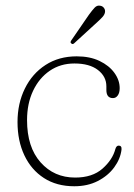

<svg xmlns="http://www.w3.org/2000/svg" viewBox="-20 -654 479 685"><path d="M407 -339.5Q407 -323 400.2 -313.5Q393.5 -304 383 -304Q359.5 -304 359.5 -333V-346Q359.5 -381 329.5 -404.2Q299.5 -427.5 245.5 -427.5Q195.5 -427.5 157.5 -401.5Q119.5 -375.5 98 -330Q76.5 -284.5 76.5 -225.5Q76.5 -129 124.8 -74.8Q173 -20.5 248 -20.5Q309.5 -20.5 345.5 -52.2Q381.5 -84 391.5 -122Q395 -134.5 403.5 -134.5Q415 -134.5 413.5 -120Q409.5 -87 387.5 -57Q365.5 -27 329 -8.2Q292.5 10.5 245 10.5Q182 10.5 136.8 -18.8Q91.5 -48 67 -99.8Q42.5 -151.5 42.5 -218.5Q42.5 -285 68.8 -338.2Q95 -391.5 142.5 -422.2Q190 -453 253.5 -453Q301 -453 335.2 -436.5Q369.5 -420 388.2 -394Q407 -368 407 -339.5ZM297 -601Q309 -617.5 317.8 -626.8Q326.5 -636 338 -633.5Q346.5 -632 351.2 -625.2Q356 -618.5 354.5 -610Q353 -601.5 345.5 -593.2Q338 -585 328 -576L244.5 -499.5Q239 -494.5 234.5 -499Q231 -501.5 232 -505Q233 -508.5 235.5 -511.5Z"/></svg>

Font: Fraunces 72pt SuperSoft Thin
Style: Regular
Weight: 100
Version: Version 1.000;[b76b70a41]